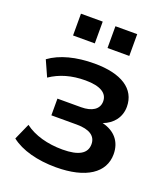

<svg xmlns="http://www.w3.org/2000/svg" viewBox="-141 -862 848 971"><g transform="rotate(20 283.0 -376.5)"><path d="M272.5 10.7C434.6 10.7 525.4 -51.3 525.4 -150.9C525.4 -218.8 486.3 -264.2 419.4 -280.3C472.7 -300.3 506.3 -343.3 506.3 -399.4C506.3 -495.6 423.3 -549.3 278.3 -549.3C180.7 -549.3 96.2 -527.8 38.6 -485.4L76.7 -400.4C128.4 -435.5 189.9 -453.6 264.6 -453.6C345.7 -453.6 384.3 -427.7 384.3 -384.3C384.3 -341.8 347.7 -318.4 289.1 -318.4H162.1V-228.5H299.3C367.2 -228.5 402.8 -204.6 402.8 -160.2C402.8 -110.8 361.3 -85 273.4 -85C192.9 -85 120.6 -105 69.8 -143.6L30.8 -56.2C85.4 -12.7 173.8 10.7 272.5 10.7ZM429.7 -645.5V-762.7H312.5V-645.5ZM244.1 -645.5V-762.7H127V-645.5Z"/></g></svg>

Font: Winston SemiBold
Style: Regular
Weight: 600
Designer: Vernon Adams, Kim Jin-seong, David Berlow, Cristiano Sobral
Foundry: The Winston Project Authors
Version: Version 3.004